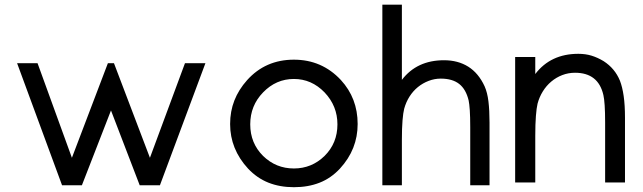

<svg xmlns="http://www.w3.org/2000/svg" viewBox="-20 -777 2731 816"><path d="M853 -508.3 659.7 10.3H573.7L451.7 -307.6L328.1 10.3H243.7L52.7 -508.3H139.6L285.6 -106.4L438.5 -508.3H464.4L617.2 -106.4L766.1 -508.3Z M1500 -250Q1500 -196.3 1481.4 -149.2Q1462.9 -102.1 1424.8 -60.5Q1386.7 -19.5 1338.1 -0.5Q1289.6 18.6 1229 18.6Q1169.4 18.6 1120.8 -0.7Q1072.3 -20 1034.2 -60.5Q958 -143.1 958 -250Q958 -303.7 976.1 -349.9Q994.1 -396 1030.3 -436.5Q1108.4 -523.4 1229 -523.4Q1348.1 -523.4 1428.7 -437Q1500 -359.4 1500 -250ZM1414.1 -248.5Q1414.1 -326.7 1359.4 -384.3Q1304.2 -441.4 1229 -441.4Q1153.3 -441.4 1098.1 -384.3Q1043.5 -328.1 1043.5 -248.5Q1043.5 -168.5 1098.1 -114.3Q1152.8 -61 1229 -61Q1304.7 -61 1359.4 -114.3Q1414.1 -168.5 1414.1 -248.5Z M2060.5 10.3H1978.5V-236.3Q1978.5 -280.3 1976.6 -308.6Q1974.6 -336.9 1971.7 -350.1Q1960.4 -397.5 1931.6 -420.2Q1902.8 -442.9 1853 -442.9Q1826.7 -442.9 1801.8 -433.3Q1776.9 -423.8 1756.1 -407Q1735.4 -390.1 1720.5 -366.7Q1705.6 -343.3 1697.8 -314.9Q1693.4 -297.9 1690.7 -265.1Q1688 -232.4 1688 -182.6V10.3H1605V-757.3H1688V-437.5Q1751.5 -521 1867.2 -521Q1926.3 -521 1970 -493.7Q2013.7 -466.3 2039.6 -410.2Q2051.3 -383.8 2055.9 -345.9Q2060.5 -308.1 2060.5 -256.3Z M2636.2 -1.5H2551.8V-256.3Q2551.8 -300.3 2549.8 -329.3Q2547.9 -358.4 2544.4 -373Q2522.9 -467.8 2423.8 -467.8Q2395.5 -467.8 2369.9 -458Q2344.2 -448.2 2323 -430.4Q2301.8 -412.6 2286.9 -388.4Q2272 -364.3 2264.6 -336.4Q2260.3 -318.4 2257.6 -284.2Q2254.9 -250 2254.9 -198.7V-1.5H2169.4V-534.7H2254.9V-462.4Q2320.3 -548.3 2438 -548.3Q2468.8 -548.3 2494.6 -540.3Q2520.5 -532.2 2545.4 -517.1Q2593.3 -486.3 2614.7 -434.1Q2625 -407.7 2630.6 -368.9Q2636.2 -330.1 2636.2 -276.4Z"/></svg>

Font: Kawthoolei
Style: Bold
Weight: 700
Designer: Moe Zed
Foundry: Moe Zed
Version: Version 1.000;July 10, 2024;FontCreator 14.0.0.2901 32-bit